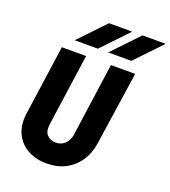

<svg xmlns="http://www.w3.org/2000/svg" viewBox="-166 -1060 1054 1191"><g transform="rotate(20 360.5 -465.0)"><path d="M280 10Q207 10 153 -20.5Q99 -51 73 -107Q47 -163 58 -240L123 -700H283L216 -226Q209 -177 231.5 -154Q254 -131 288 -131Q326 -131 350 -155.5Q374 -180 379 -217L447 -700H607L535 -212Q525 -145 490.5 -95Q456 -45 402.5 -17.5Q349 10 280 10ZM183 -768 347 -940H500L336 -768ZM404 -768 568 -940H721L557 -768Z"/></g></svg>

Font: Finlandica
Style: Italic
Weight: 400
Italic angle: -8°
Designer: Niklas Ekholm, Juho Hiilivirta, Jaakko Suomalainen
Foundry: Helsinki Type Studio
Version: Version 1.064